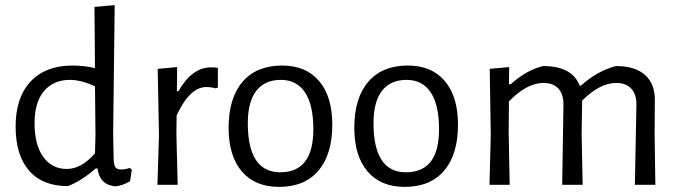

<svg xmlns="http://www.w3.org/2000/svg" viewBox="-20 -722 2649 750"><path d="M424 -98 422 -201 428 -702 349 -695 351 -456C322.3 -462.7 293 -466 263 -466C193 -466 138.5 -445.2 99.5 -403.5C60.5 -361.8 41 -303.3 41 -228C41 -153.3 58.5 -95.8 93.5 -55.5C128.5 -15.2 179 5 245 5C280.3 -8.3 316.7 -31.3 354 -64H361C366.3 -21.3 389.7 2 431 6C449.7 4 468.7 -2.7 488 -14L495 -59L487 -66C475 -62 463.7 -60 453 -60C442.3 -60 435 -62.8 431 -68.5C427 -74.2 424.7 -84 424 -98ZM152 -366.5C176.7 -395.5 210.3 -410 253 -410C281.7 -410 314.3 -401.7 351 -385L353 -195L351 -123C315.7 -82.3 279 -62 241 -62C202.3 -62 171.7 -77.7 149 -109C126.3 -140.3 115 -184.3 115 -241C115 -295.7 127.3 -337.5 152 -366.5Z M831 -457C821.7 -458.3 813 -459 805 -459C755 -459 712.3 -428 677 -366H671L672 -460L596 -453L601 -194L595 0H674L669 -201L670 -271C704 -345 742.7 -382 786 -382C798.7 -382 810.7 -380.3 822 -377L831 -380Z M1226.5 -405.5C1192.2 -445.8 1144 -466 1082 -466C1015.3 -466 963.8 -444.8 927.5 -402.5C891.2 -360.2 873 -300.3 873 -223C873 -149.7 890.2 -92.8 924.5 -52.5C958.8 -12.2 1007.3 8 1070 8C1136.7 8 1188 -13.2 1224 -55.5C1260 -97.8 1278 -157.7 1278 -235C1278 -308.3 1260.8 -365.2 1226.5 -405.5ZM981 -367C1003 -395.7 1035 -410 1077 -410C1118.3 -410 1149.8 -393.7 1171.5 -361C1193.2 -328.3 1204 -280.3 1204 -217C1204 -105 1161 -49 1075 -49C990.3 -49 948 -113 948 -241C948 -296.3 959 -338.3 981 -367Z M1717.5 -405.5C1683.2 -445.8 1635 -466 1573 -466C1506.3 -466 1454.8 -444.8 1418.5 -402.5C1382.2 -360.2 1364 -300.3 1364 -223C1364 -149.7 1381.2 -92.8 1415.5 -52.5C1449.8 -12.2 1498.3 8 1561 8C1627.7 8 1679 -13.2 1715 -55.5C1751 -97.8 1769 -157.7 1769 -235C1769 -308.3 1751.8 -365.2 1717.5 -405.5ZM1472 -367C1494 -395.7 1526 -410 1568 -410C1609.3 -410 1640.8 -393.7 1662.5 -361C1684.2 -328.3 1695 -280.3 1695 -217C1695 -105 1652 -49 1566 -49C1481.3 -49 1439 -113 1439 -241C1439 -296.3 1450 -338.3 1472 -367Z M2446.5 -375C2460.2 -359.7 2466.7 -338.3 2466 -311L2460 0H2540L2537 -199L2538 -329C2538.7 -372.3 2526 -405.7 2500 -429C2474 -452.3 2436 -464 2386 -464C2337.3 -451.3 2292 -426 2250 -388H2244C2224.7 -438.7 2177 -464 2101 -464C2057.7 -453.3 2015.7 -429.7 1975 -393H1968L1969 -460L1893 -453L1897 -194L1892 0H1971L1967 -201L1968 -326C2014.7 -374 2059.7 -398 2103 -398C2129 -398 2148.7 -390.3 2162 -375C2175.3 -359.7 2181.7 -338.3 2181 -311L2176 0H2256L2252 -199L2254 -329C2300 -375 2344.3 -398 2387 -398C2413 -398 2432.8 -390.3 2446.5 -375Z"/></svg>

Font: Alegreya Sans
Style: Regular
Weight: 400
Designer: Juan Pablo del Peral
Foundry: Huerta Tipografica
Version: Version 1.000;PS 001.000;hotconv 1.0.70;makeotf.lib2.5.58329